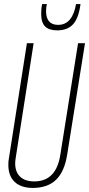

<svg xmlns="http://www.w3.org/2000/svg" viewBox="-20 -912 437 942"><path d="M141 10Q84 10 52.5 -19Q21 -48 21 -103Q21 -114 21.5 -120Q22 -126 24 -137L112 -700H145L57 -137Q48 -83 72 -52.5Q96 -22 148 -22Q256 -22 276 -153L363 -700H397L310 -156Q297 -71 255.5 -30.5Q214 10 141 10ZM261 -763Q221 -763 201.5 -782Q182 -801 182 -845Q182 -873 187 -892H210Q206 -877 206 -856Q207 -790 265 -790Q301 -790 323 -816.5Q345 -843 353 -892H375Q366 -823 338.5 -793Q311 -763 261 -763Z"/></svg>

Font: Georama Condensed ExtraLight
Style: Italic
Weight: 200
Width: 3
Italic angle: -9°
Designer: Jean-Baptiste Levee
Foundry: Production Type
Version: Version 1.000